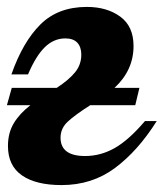

<svg xmlns="http://www.w3.org/2000/svg" viewBox="-44 -529 473 555"><path d="M409 -179H375C343.7 -142.3 314.5 -116.3 287.5 -101C260.5 -85.7 232 -78 202 -78C154.7 -78 131 -95.7 131 -131C131 -149 138 -164.5 152 -177.5C166 -190.5 187.7 -206.3 217 -225H347L359 -275H287C323.7 -309 342 -349.3 342 -396C342 -434 329.2 -462.3 303.5 -481C277.8 -499.7 245.7 -509 207 -509C151.7 -509 107 -492.2 73 -458.5C39 -424.8 11 -376.7 -11 -314H37C52.3 -350 68.7 -376.3 86 -393C103.3 -409.7 123 -418 145 -418C160.3 -418 171.8 -413.8 179.5 -405.5C187.2 -397.2 191 -385.7 191 -371C191 -351.7 185 -334.7 173 -320C161 -305.3 143.3 -290.3 120 -275H-10L-24 -225H44C23.3 -209 7.3 -191.7 -4 -173C-15.3 -154.3 -21 -132.3 -21 -107C-21 -69 -7.5 -40.7 19.5 -22C46.5 -3.3 84.7 6 134 6C192.7 6 244.2 -10.5 288.5 -43.5C332.8 -76.5 373 -121.7 409 -179Z"/></svg>

Font: DonutKreme
Style: Regular
Weight: 400
Designer: Impallari Type
Foundry: Impallari Type
Version: Version 2.100